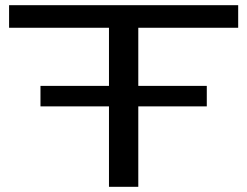

<svg xmlns="http://www.w3.org/2000/svg" viewBox="-20 -720 953 740"><path d="M136 -310V-389H400V-613H15V-700H898V-613H513V-389H777V-310H513V0H400V-310Z"/></svg>

Font: Georama ExtraExtended
Style: Regular
Weight: 400
Width: 8
Designer: Jean-Baptiste Levee
Foundry: Production Type
Version: Version 1.000